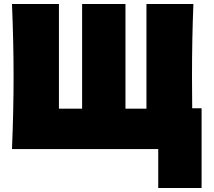

<svg xmlns="http://www.w3.org/2000/svg" viewBox="-20 -746 1069 961"><path d="M989 -204V195H772V0H40Q48 -194 48 -363Q48 -532 40 -726H275V-202H391V-726H608V-202H713V-726H948Q941 -555 941 -361Q941 -256 942 -204Z"/></svg>

Font: Mantou Sans
Style: Regular
Weight: 400
Designer: Mant0u / artakana
Foundry: Mant0u / artakana
Version: Version 1.001;October 22, 2023;FontCreator 14.0.0.2901 64-bi